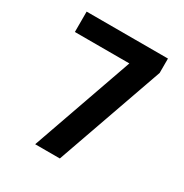

<svg xmlns="http://www.w3.org/2000/svg" viewBox="-168 -863 957 997"><g transform="rotate(30 310.0 -365.0)"><path d="M554.4 -730V-643.8L327.6 0H179.7L408.2 -649.8L466.5 -607.9H66.8V-730Z"/></g></svg>

Font: Monaspace Neon Var
Style: Regular
Weight: 400
Designer: Riley Cran and the Lettermatic Team
Version: Version 1.000 (Monaspace Neon Var)